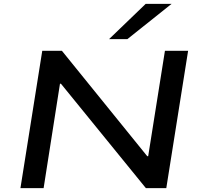

<svg xmlns="http://www.w3.org/2000/svg" viewBox="-20 -966 1038 986"><path d="M85 0 197 -705H298L736 -164H741L827 -705H946L834 0H729L293 -536H288L204 0ZM540 -765 728 -946H861L634 -765Z"/></svg>

Font: Nunito Sans 7pt Expanded SemiBold
Style: Italic
Weight: 600
Width: 7
Italic angle: -9°
Designer: Vernon Adams
Foundry: Vernon Adams
Version: Version 3.101;gftools[0.9.27]